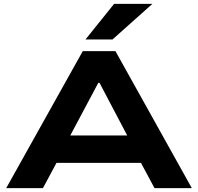

<svg xmlns="http://www.w3.org/2000/svg" viewBox="-20 -968 1019 988"><path d="M12 0 406 -705H574L967 0H775L671 -194L751 -130H225L305 -194L201 0ZM486 -542 322 -234 283 -271H693L654 -234L492 -542ZM420 -765 567 -948H764L559 -765Z"/></svg>

Font: Nunito Sans 7pt Expanded ExtraBold
Style: Regular
Weight: 800
Width: 7
Designer: Vernon Adams
Foundry: Vernon Adams
Version: Version 3.101;gftools[0.9.27]